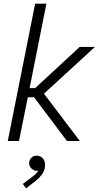

<svg xmlns="http://www.w3.org/2000/svg" viewBox="-20 -772 540 1051"><path d="M22.5 0 172.4 -752H233.9L142.1 -289.6H184.6L158.7 -276.9L416 -515.1H499.5L208.5 -248L204.1 -281.2L417 0H346.7L150.9 -260.3L173.3 -239.7H132.3L84 0ZM123 258.8 105 234.9 156.2 196.3Q167.5 188 176.3 179.4Q185.1 170.9 190.2 161.4Q195.3 151.9 195.3 140.6H207Q204.1 149.9 198.2 156.5Q192.4 163.1 180.7 163.1Q166 163.1 152.8 150.9Q139.6 138.7 139.6 120.6Q139.6 105 150.9 92.5Q162.1 80.1 181.2 80.1Q198.7 80.1 212.6 93Q226.6 106 226.6 130.9Q226.6 160.2 210.2 182.1Q193.8 204.1 176.8 216.8Z"/></svg>

Font: Reddit Sans Light
Style: Italic
Weight: 300
Italic angle: -11.25°
Designer: Stephen Hutchings
Version: Version 1.013